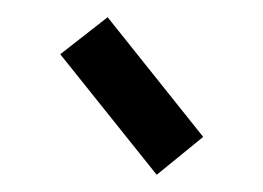

<svg xmlns="http://www.w3.org/2000/svg" viewBox="-20 -768 306 223"><path d="M105 -748 50 -705 162 -565 216 -609Z"/></svg>

Font: Sakbunderan
Style: Regular
Weight: 400
Version: Version 1.00